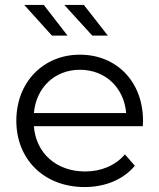

<svg xmlns="http://www.w3.org/2000/svg" viewBox="-20 -751 644 776"><path d="M253 -607 157 -731H78L190 -607ZM416 -607 319 -731H240L353 -607ZM558 -263C558 -421 451 -530 303 -530C155 -530 46 -419 46 -263C46 -107 158 5 322 5C405 5 478 -25 525 -81L485 -127C445 -81 388 -58 324 -58C209 -58 125 -131 117 -241H557C557 -249 558 -257 558 -263ZM303 -469C406 -469 481 -397 490 -294H117C126 -397 201 -469 303 -469Z"/></svg>

Font: Talent
Style: Regular
Weight: 400
Designer: Mike Powis
Version: Version 1.001;hotconv 1.0.109;makeotfexe 2.5.65596